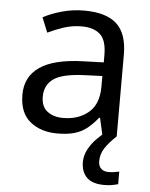

<svg xmlns="http://www.w3.org/2000/svg" viewBox="-54 -590 669 854"><g transform="rotate(5 280.5 -162.5)"><path d="M288 -545Q386 -545 433 -502Q480 -459 480 -365V0H416L399 -76H395Q372 -47 347.5 -27.5Q323 -8 291.5 1Q260 10 215 10Q142 10 94 -28.5Q46 -67 46 -149Q46 -229 109 -272.5Q172 -316 303 -320L394 -323V-355Q394 -422 365 -448Q336 -474 283 -474Q241 -474 203 -461.5Q165 -449 132 -433L105 -499Q140 -518 188 -531.5Q236 -545 288 -545ZM314 -259Q214 -255 175.5 -227Q137 -199 137 -148Q137 -103 164.5 -82Q192 -61 235 -61Q303 -61 348 -98.5Q393 -136 393 -214V-262ZM443 220Q390 220 365 195Q340 170 340 126Q340 97 354.5 70Q369 43 390.5 21Q412 -1 432 -15L480 0Q446 32 429 58.5Q412 85 412 116Q412 138 424 149.5Q436 161 457 161Q474 161 485.5 158.5Q497 156 505 155V211Q491 215 477 217.5Q463 220 443 220Z"/></g></svg>

Font: Noto Sans Canadian Aboriginal
Style: Regular
Weight: 400
Designer: Monotype Design Team, Typotheque's Kevin King
Foundry: Monotype Imaging Inc.
Version: Version 2.002